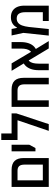

<svg xmlns="http://www.w3.org/2000/svg" viewBox="1116 -1916 800 3073"><g transform="rotate(-90 1516.5 -380.0)"><path d="M61 0V-595H334Q429 -595 476 -547.5Q523 -500 523 -402V0ZM166 -95H418V-385Q418 -448 393.5 -474Q369 -500 322 -500H166Z M630 -213V-595H736V-312L683 -213Z M916 -595H1238V-520L1066 0H958L1128 -500H812V-760H916Z M1618 -595Q1714 -595 1760.5 -547.5Q1807 -500 1807 -402V0H1703V-385Q1703 -448 1678 -474Q1653 -500 1606 -500H1447V0H1342V-595Z M2277 0 2057 -367 1919 -595H2038L2245 -246L2395 0ZM1929 0V-159Q1929 -234 1949 -289Q1969 -344 2007 -378.5Q2045 -413 2101 -424L2129 -349Q2097 -338 2075.5 -314.5Q2054 -291 2044 -253.5Q2034 -216 2034 -164V0ZM2213 -186 2182 -260Q2215 -271 2235.5 -295Q2256 -319 2265.5 -356Q2275 -393 2275 -444V-595H2379V-448Q2379 -376 2360 -321.5Q2341 -267 2304.5 -233Q2268 -199 2213 -186Z M2776 -606Q2839 -606 2880 -579Q2921 -552 2941.5 -504.5Q2962 -457 2962 -394V0H2716V-95H2857V-380Q2857 -443 2833 -478Q2809 -513 2756 -513Q2717 -513 2689 -491.5Q2661 -470 2645 -427Q2629 -384 2621 -319L2588 0H2483L2526 -407L2485 -595H2589L2606 -508H2610Q2621 -528 2635.5 -545.5Q2650 -563 2670 -576.5Q2690 -590 2716 -598Q2742 -606 2776 -606Z"/></g></svg>

Font: Noto Sans Hebrew SemiCondensed Medium
Style: Regular
Weight: 500
Width: 4
Designer: Monotype Design Team
Foundry: Monotype Imaging Inc.
Version: Version 2.003